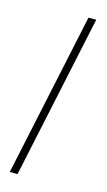

<svg xmlns="http://www.w3.org/2000/svg" viewBox="-90 -561 332 596"><g transform="rotate(15 76.0 -263.0)"><path d="M6 0 118 -526H143L31 0Z"/></g></svg>

Font: Noto Sans Display Condensed Thin
Style: Italic
Weight: 250
Width: 3
Italic angle: -12°
Designer: Monotype Design Team
Foundry: Monotype Imaging Inc.
Version: Version 1.900